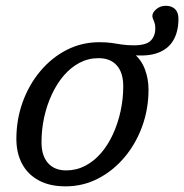

<svg xmlns="http://www.w3.org/2000/svg" viewBox="-20 -650 652 680"><path d="M214.5 -46.5Q250.5 -46.5 281.8 -62.8Q313 -79 337.8 -107.8Q362.5 -136.5 380 -174.5Q397.5 -212.5 407 -256Q416.5 -299.5 416.5 -344.5Q416.5 -392.5 393.8 -418.2Q371 -444 329 -444Q293 -444 262 -427.8Q231 -411.5 206.2 -382.8Q181.5 -354 163.8 -316Q146 -278 136.5 -234.8Q127 -191.5 127 -146Q127 -98.5 150 -72.5Q173 -46.5 214.5 -46.5ZM506 -333Q506 -264 483.5 -202.2Q461 -140.5 420.8 -92.8Q380.5 -45 327.2 -17.5Q274 10 212 10Q156 10 117 -11.2Q78 -32.5 58 -70.2Q38 -108 38 -158Q38 -226.5 60.2 -288.2Q82.5 -350 122.8 -398Q163 -446 216.2 -473.2Q269.5 -500.5 331.5 -500.5Q357.5 -500.5 376 -497.8Q394.5 -495 412.5 -492.2Q430.5 -489.5 454 -489.5Q497.5 -489.5 513.8 -506Q530 -522.5 530 -549.5Q530 -564.5 524.8 -576Q519.5 -587.5 519.5 -593Q519.5 -605.5 533.5 -617.5Q547.5 -629.5 567.5 -629.5Q587.5 -629.5 599.8 -618Q612 -606.5 612 -583.5Q612 -538.5 594.2 -507.8Q576.5 -477 540.2 -463.2Q504 -449.5 448.5 -455L451.5 -462.5Q480 -439.5 493 -405.2Q506 -371 506 -333Z"/></svg>

Font: Newsreader 9pt
Style: Italic
Weight: 400
Italic angle: -17°
Designer: Hugues Gentile
Foundry: Production Type
Version: Version 1.003